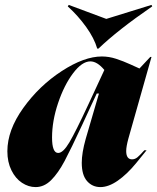

<svg xmlns="http://www.w3.org/2000/svg" viewBox="-20 -750 640 782"><path d="M341 -327 405 -465Q376 -500 348 -500Q314 -500 277.5 -451.5Q241 -403 216.5 -330Q192 -257 192 -190Q192 -127 217 -127Q237 -127 262.5 -170Q288 -213 341 -327ZM395 -520Q424 -520 453 -510.5Q482 -501 510.5 -488Q539 -475 548 -471L592 -518H597L503 -186Q494 -153 494 -135Q494 -101 518 -101Q530 -101 540.5 -110Q551 -119 568 -138H577Q571 -130 534 -85Q497 -40 459.5 -14Q422 12 389 12Q356 12 334.5 -12.5Q313 -37 313 -87Q313 -127 329 -184L383 -369H374L352 -322Q318 -248 315 -242Q269 -143 243 -94Q217 -45 188.5 -16.5Q160 12 125 12Q96 12 69.5 -5.5Q43 -23 26.5 -56.5Q10 -90 10 -134Q10 -220 75 -310.5Q140 -401 231.5 -460.5Q323 -520 395 -520ZM381 -552H376Q364 -594 331 -640Q298 -686 256 -724L260 -730L413 -673L597 -730L600 -724Q459 -627 381 -552Z"/></svg>

Font: Nyght Serif Dark Italic
Style: Regular
Weight: 800
Italic angle: -16°
Designer: Maksym Kobuzan
Version: Version 0.400